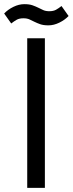

<svg xmlns="http://www.w3.org/2000/svg" viewBox="-41 -904 350 924"><path d="M175 -720V0H90V-720ZM72 -816Q52 -816 39.5 -809Q27 -802 13 -791L-21 -839Q-3 -858 23.5 -871Q50 -884 76 -884Q100 -884 115.5 -878.5Q131 -873 143 -867Q155 -861 167 -855.5Q179 -850 196 -850Q216 -850 228.5 -857Q241 -864 255 -875L289 -827Q271 -808 244.5 -795Q218 -782 192 -782Q168 -782 152.5 -787.5Q137 -793 125 -799Q113 -805 101 -810.5Q89 -816 72 -816Z"/></svg>

Font: Carrois Gothic SC
Style: Regular
Weight: 400
Designer: Ralph du Carrois
Foundry: Ralph du Carrois
Version: Version 1.002